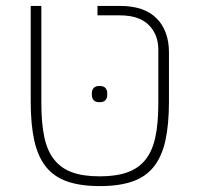

<svg xmlns="http://www.w3.org/2000/svg" viewBox="-20 -618 671 650"><path d="M317 -272Q303 -272 297 -279Q291 -286 291 -296V-303Q291 -313 297 -320Q303 -327 317 -327Q331 -327 337 -320Q343 -313 343 -303V-296Q343 -286 337 -279Q331 -272 317 -272ZM318 12Q253 12 208 -3.5Q163 -19 135.5 -53.5Q108 -88 96 -142.5Q84 -197 84 -274V-598H120V-268Q120 -201 130 -154Q140 -107 163.5 -77.5Q187 -48 224.5 -34.5Q262 -21 318 -21Q373 -21 411 -34.5Q449 -48 472.5 -77.5Q496 -107 506 -154Q516 -201 516 -268V-450Q516 -501 483.5 -533.5Q451 -566 386 -566H310V-598H386Q468 -598 510 -556Q552 -514 552 -440V-274Q552 -197 540 -142.5Q528 -88 500.5 -53.5Q473 -19 428 -3.5Q383 12 318 12Z"/></svg>

Font: IBM Plex Sans Hebrew ExtLt
Style: Regular
Weight: 200
Designer: Mike Abbink, Paul van der Laan, Pieter van Rosmalen, Yanek Iontef
Foundry: Bold Monday
Version: Version 1.3